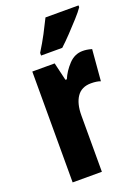

<svg xmlns="http://www.w3.org/2000/svg" viewBox="-146 -830 653 895"><g transform="rotate(-20 181.0 -383.0)"><path d="M307 -560Q317 -560 327.5 -558.5Q338 -557 352 -553L339 -398Q321 -405 292 -405Q245 -405 222 -371.5Q199 -338 199 -279V0H54V-550H165L186 -461H193Q208 -497 237.5 -528.5Q267 -560 307 -560ZM362 -757Q349 -738 325 -711.5Q301 -685 274 -656.5Q247 -628 223 -606H118V-619Q143 -659 162.5 -696Q182 -733 198 -766H362Z"/></g></svg>

Font: Noto Sans Arabic ExtCond ExtBd
Style: Regular
Weight: 800
Width: 2
Designer: Monotype Design Team, Nadine Chahine, Nizar Qandah and Khaled Hosny
Foundry: Monotype Imaging Inc.
Version: Version 2.012; ttfautohint (v1.8.4.7-5d5b)